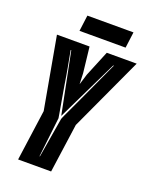

<svg xmlns="http://www.w3.org/2000/svg" viewBox="-136 -794 688 869"><g transform="rotate(20 208.0 -359.5)"><path d="M60 0 94 -245 32 -591H189L203 -467L205 -415L221 -467L272 -591H416L252 -236L219 0ZM146 -47H148L180 -238Q180 -240 188.5 -258.5Q197 -277 209.5 -303.5Q222 -330 233.5 -355Q245 -380 252 -395L322 -547H319L176 -252L117 -547H114Q122 -504 129 -466.5Q136 -429 141 -395Q143 -382 147.5 -357Q152 -332 156.5 -305Q161 -278 164.5 -259Q168 -240 168 -238ZM122 -642 132 -719H354L344 -642Z"/></g></svg>

Font: Alumni Sans Inline One
Style: Italic
Weight: 400
Italic angle: -8°
Designer: Robert E. Leuschke
Foundry: Robert E. Leuschke
Version: Version 1.100; ttfautohint (v1.8.3)